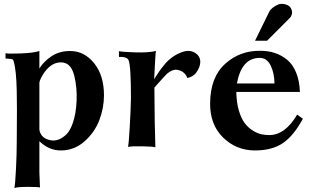

<svg xmlns="http://www.w3.org/2000/svg" viewBox="-20 -747 1582 975"><path d="M508 -263Q508 -199 484.5 -137Q461 -75 409 -29Q357 17 289 17Q228 17 180 -30V128Q180 134 183 205Q174 202 120.5 202Q67 202 53 208Q57 193 61 114.5Q65 36 65 -22Q65 -39 65.5 -94.5Q66 -150 66 -191.5Q66 -233 65 -285Q64 -337 60 -376Q56 -415 49 -437Q48 -444 42.5 -446Q37 -448 25.5 -448.5Q14 -449 8 -450V-477Q14 -473 82.5 -475.5Q151 -478 180 -488Q180 -446 180 -412V-399Q201 -434 241 -461Q281 -488 336 -488Q408 -488 458 -426Q508 -364 508 -263ZM369 -235Q372 -301 357.5 -361Q343 -421 303 -429Q255 -437 216 -393Q203 -378 194 -361.5Q185 -345 182 -336L180 -327V-93Q180 -75 193 -58Q206 -41 236 -35Q254 -31 273.5 -37Q293 -43 314.5 -62Q336 -81 351 -126Q366 -171 369 -235Z M975 -376Q958 -356 931 -351Q927 -365 914 -377Q901 -389 879.5 -392.5Q858 -396 831 -375Q826 -371 809.5 -353Q793 -335 778 -318L764 -302Q765 -110 769 1Q759 -3 703 -4Q647 -5 630 -1Q634 -16 639 -105Q644 -194 645 -249Q645 -413 633 -441Q625 -460 584 -458V-487Q604 -483 668 -481Q732 -479 772 -488Q770 -480 768 -443.5Q766 -407 764.5 -375.5Q763 -344 762 -344Q788 -386 811 -414Q851 -465 909 -484Q944 -495 970 -479Q996 -463 997 -435Q998 -407 975 -376Z M1463 -688Q1464 -680 1461 -671.5Q1458 -663 1454.5 -659Q1451 -655 1442.5 -646.5Q1434 -638 1431 -635L1336 -540H1275L1347 -687Q1359 -710 1395 -725Q1414 -731 1436.5 -722.5Q1459 -714 1463 -688ZM1518 -144Q1471 -57 1416 -20Q1361 17 1275 17Q1180 17 1113 -48.5Q1046 -114 1047 -223Q1048 -355 1123.5 -423Q1199 -491 1303 -489Q1342 -489 1375.5 -478Q1409 -467 1437.5 -444Q1466 -421 1483.5 -379Q1501 -337 1503 -280H1180Q1181 -226 1193 -185.5Q1205 -145 1222.5 -122Q1240 -99 1263 -84.5Q1286 -70 1306 -65.5Q1326 -61 1347 -61Q1428 -61 1489 -165ZM1374 -323Q1373 -377 1354 -415Q1335 -453 1299 -453Q1207 -453 1183 -323Z"/></svg>

Font: GFS Artemisia
Style: Bold
Weight: 700
Designer: Designed by Takis Katsoulidis.
Foundry: Designed by Takis Katsoulidis.
Version: Version 1.0